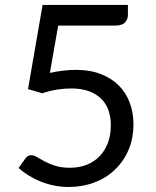

<svg xmlns="http://www.w3.org/2000/svg" viewBox="-20 -736 620 764"><path d="M489 -677.5Q489 -658.5 477 -646.2Q465 -634 436.5 -634H211.5L178.5 -446Q234.5 -458 282 -458Q338 -458 380.8 -441.5Q423.5 -425 452.5 -396Q481.5 -367 496.2 -327.5Q511 -288 511 -241.5Q511 -184.5 491 -138.5Q471 -92.5 436.2 -59.8Q401.5 -27 354.5 -9.5Q307.5 8 253 8Q221.5 8 192.5 1.8Q163.5 -4.5 138.5 -15Q113.5 -25.5 92 -39Q70.5 -52.5 54 -67.5L81 -105.5Q90 -118.5 105 -118.5Q114.5 -118.5 127.2 -110.8Q140 -103 158 -93.5Q176 -84 200.2 -76.2Q224.5 -68.5 258 -68.5Q295.5 -68.5 325.5 -80.5Q355.5 -92.5 376.8 -114.8Q398 -137 409.5 -168Q421 -199 421 -237.5Q421 -271 411.2 -298Q401.5 -325 381.8 -344Q362 -363 332.5 -373.5Q303 -384 263.5 -384Q236.5 -384 207.5 -379.5Q178.5 -375 147.5 -365L91.5 -381.5L149.5 -716.5H489Z"/></svg>

Font: LatoCHI
Style: Regular
Weight: 400
Designer: Lukasz Dziedzic
Foundry: tyPoland Lukasz Dziedzic
Version: Version 1.104